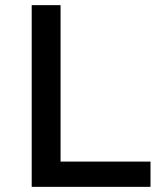

<svg xmlns="http://www.w3.org/2000/svg" viewBox="-20 -725 640 745"><path d="M103 0V-705H215V-98H564V0Z"/></svg>

Font: Nunito Sans 7pt SemiBold
Style: Regular
Weight: 600
Designer: Vernon Adams
Foundry: Vernon Adams
Version: Version 3.101;gftools[0.9.27]